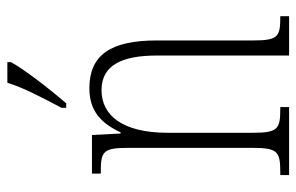

<svg xmlns="http://www.w3.org/2000/svg" viewBox="-162 -644 806 522"><g transform="rotate(-90 241.0 -383.0)"><path d="M209 -619V-606H221C261 -652 314 -721 333 -756V-766H277C263 -721 239 -676 209 -619ZM26 0H211V-24H205C151 -24 141 -31 141 -99V-330C141 -454 189 -510 257 -510C326 -510 351 -452 351 -360V0H458V-24H454C401 -24 392 -31 392 -100V-360C392 -486 352 -543 262 -543C200 -543 167 -511 142 -458H139L135 -536H30V-512H35C90 -512 100 -506 100 -438V-100C100 -31 90 -24 34 -24H26Z"/></g></svg>

Font: Noto Serif Khmer ExtraCondensed ExtraLight
Style: Regular
Weight: 200
Width: 2
Designer: Danh Hong and the Monotype Design Team
Foundry: Monotype Imaging Inc.
Version: Version 2.004